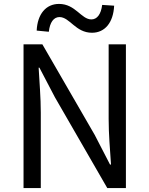

<svg xmlns="http://www.w3.org/2000/svg" viewBox="-20 -959 762 979"><path d="M100 0H188V-385C188 -462 181 -540 177 -614H181L260 -463L527 0H622V-733H534V-352C534 -276 541 -194 546 -120H541L463 -271L196 -733H100ZM449 -792C515 -792 558 -844 562 -930L501 -934C495 -886 475 -860 446 -860C394 -860 365 -939 281 -939C214 -939 171 -887 167 -803L229 -797C234 -845 254 -872 283 -872C336 -872 365 -792 449 -792Z"/></svg>

Font: Noto Sans JP Regular
Style: Regular
Weight: 400
Designer: Ryoko NISHIZUKA (kana & ideographs); Paul D. Hunt (Latin, Greek & Cyrillic); Wenlong ZHANG (bopomofo); Sandoll Communica
Foundry: Adobe Systems Incorporated
Version: Version 1.004;PS 1.004;hotconv 1.0.82;makeotf.lib2.5.63406